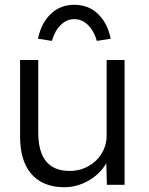

<svg xmlns="http://www.w3.org/2000/svg" viewBox="-20 -773 622 803"><path d="M64 -203V-522H140V-218Q140 -165 154.5 -129.5Q169 -94 198.5 -76Q228 -58 271 -58Q304 -58 332 -69.5Q360 -81 381 -101Q402 -121 414 -148Q426 -175 426 -205V-522H501V0H427L424 -110L436 -116Q424 -81 396 -52.5Q368 -24 329.5 -7Q291 10 250 10Q190 10 148.5 -14.5Q107 -39 85.5 -86Q64 -133 64 -203ZM139 -611Q152 -676 192 -714.5Q232 -753 291 -753Q350 -753 390 -714.5Q430 -676 443 -611L385 -602Q373 -644 348 -668.5Q323 -693 291 -693Q259 -693 234 -668.5Q209 -644 197 -602Z"/></svg>

Font: Our Lexend Light
Style: Regular
Weight: 300
Designer: Bonnie Shaver-Troup, Thomas Jockin
Foundry: Lexend
Version: Version 1.007